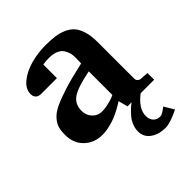

<svg xmlns="http://www.w3.org/2000/svg" viewBox="-198 -620 948 948"><g transform="rotate(-45 276.5 -146.0)"><path d="M536.1 0H350.1L336.9 -49.8Q333.5 -47.4 327.1 -43.2Q320.8 -39.1 301.3 -28.3Q281.7 -17.6 262.2 -9.3Q242.7 -1 215.1 5.6Q187.5 12.2 163.1 12.2Q107.9 12.2 70.1 -23.4Q32.2 -59.1 32.2 -117.2Q32.2 -147 37.6 -166.5Q43 -186 60.5 -206.5Q78.1 -227.1 111.8 -243.2Q145.5 -259.3 200.4 -276.6Q255.4 -293.9 337.9 -312L338.9 -351.1Q339.4 -367.2 335.7 -381.8Q332 -396.5 322.8 -411.4Q313.5 -426.3 293.5 -435.1Q273.4 -443.8 245.1 -443.8Q233.4 -443.8 222.7 -442.9Q211.9 -441.9 207 -440.9L202.1 -439.9V-345.2H99.1Q97.2 -345.2 94.2 -345Q91.3 -344.7 83.5 -345.9Q75.7 -347.2 69.8 -350.3Q64 -353.5 59.1 -361.3Q54.2 -369.1 54.2 -380.9Q54.2 -416.5 88.1 -444.3Q122.1 -472.2 172.4 -486.1Q222.7 -500 276.9 -500Q314 -500 341.3 -496.3Q368.7 -492.7 394.3 -481.7Q419.9 -470.7 435.8 -452.1Q451.7 -433.6 460.9 -403.1Q470.2 -372.6 470.2 -330.1V-73.2Q470.2 -64 476.6 -57.4Q482.9 -50.8 492.2 -49.8L536.1 -46.9ZM336.9 -92.8V-257.8Q241.7 -238.8 207.8 -214.8Q173.8 -190.9 173.8 -145Q173.8 -113.8 193.8 -92.3Q213.9 -70.8 245.1 -70.8Q264.2 -70.8 287.1 -76.2Q310.1 -81.5 323.2 -86.9ZM504.9 176.8Q439.9 208 410.2 208Q361.3 208 330.1 185.5Q298.8 163.1 298.8 124Q298.8 103 306.9 83Q314.9 63 328.6 46.9Q342.3 30.8 354.5 19.5Q366.7 8.3 379.9 -1H442.9Q379.9 46.4 379.9 98.1Q379.9 120.6 393.1 135.3Q406.2 149.9 430.2 149.9Q434.6 149.9 441.9 146.5Q449.2 143.1 454.8 139.2Q460.4 135.3 466.8 130.4Q473.1 125.5 474.1 125Z"/></g></svg>

Font: Veleka
Style: Bold
Weight: 700
Designer: Stefan Peev, Context Ltd, 2016; SIL International, 1997-2014.
Foundry: Stefan Peev, Context Ltd, 2016
Version: Version 1.000